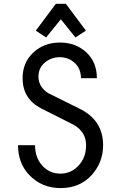

<svg xmlns="http://www.w3.org/2000/svg" viewBox="-20 -962 626 992"><path d="M165 -803.7 268.6 -942.4H320.3L423.8 -803.7L369.6 -768.6L294.4 -862.3L218.3 -768.6ZM73.2 -211.9H161.1Q161.1 -152.8 192.9 -112.8Q231 -64.9 293 -64.9Q351.6 -64.9 392.1 -113.8Q424.8 -153.3 424.8 -211.9Q424.8 -279.3 362.3 -316.4L189.9 -403.3Q96.7 -453.1 96.7 -558.1Q96.7 -637.7 150.9 -689.5Q206.5 -742.2 289.6 -742.2Q373 -742.2 428.2 -689.5Q480.5 -639.2 480.5 -558.1H398.4Q397.9 -606.9 367.2 -635.7Q334.5 -666.5 288.6 -666.5Q243.7 -666.5 210 -637.2Q178.7 -609.9 178.7 -566.4Q178.7 -513.7 228 -481.4L386.2 -402.8Q512.7 -343.3 512.7 -211.9Q512.7 -124 454.6 -58.6Q393.1 9.8 293 9.8Q194.8 9.8 129.9 -59.1Q73.2 -119.1 73.2 -211.9Z"/></svg>

Font: Consola Mono
Style: Book
Weight: 400
Monospace: yes
Designer: Wojciech Kalinowski "wmk69" (wmk69@o2.pl)
Foundry: Wojciech Kalinowski "wmk69" (wmk69@o2.pl)
Version: Version 2.1.0